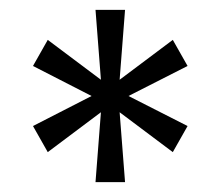

<svg xmlns="http://www.w3.org/2000/svg" viewBox="-20 -706 447 390"><path d="M174 -336H234L223 -478L331 -397L361 -450L241 -511L361 -572L331 -625L223 -544L234 -686H174L185 -544L77 -625L47 -572L166 -511L47 -450L77 -397L185 -478Z"/></svg>

Font: Archivo ExtraLight
Style: Regular
Weight: 200
Designer: Hector Gatti
Foundry: Omnibus-Type
Version: Version 2.001